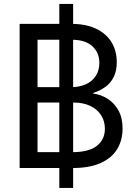

<svg xmlns="http://www.w3.org/2000/svg" viewBox="-20 -848 686 969"><path d="M279.3 100.6V-828.1H349.1V100.6ZM79.1 0V-727.5H339.8Q414.1 -727.5 465.3 -702.9Q516.6 -678.2 543 -634.8Q569.3 -591.3 569.3 -534.2Q569.3 -490.7 554.2 -460Q539.1 -429.2 512.2 -409.7Q485.4 -390.1 450.7 -378.9V-375.5Q488.8 -371.1 522.5 -349.9Q556.2 -328.6 577.4 -291.3Q598.6 -253.9 598.6 -199.7Q598.6 -140.6 571.5 -95.7Q544.4 -50.8 488.3 -25.4Q432.1 0 345.7 0ZM169.4 -80.1H344.7Q428.2 -80.1 468.8 -111.8Q509.3 -143.6 509.3 -198.2Q509.3 -236.8 490.2 -266.6Q471.2 -296.4 435.5 -313.5Q399.9 -330.6 349.6 -330.6H169.4ZM169.4 -408.2H339.4Q381.8 -408.2 414.1 -423.1Q446.3 -438 463.9 -465.6Q481.4 -493.2 481.4 -530.8Q481.4 -582.5 445.8 -615Q410.2 -647.5 340.8 -647.5H169.4Z"/></svg>

Font: Inter 24pt
Style: Regular
Weight: 400
Designer: Rasmus Andersson
Foundry: rsms
Version: Version 4.001;git-66647c0bb